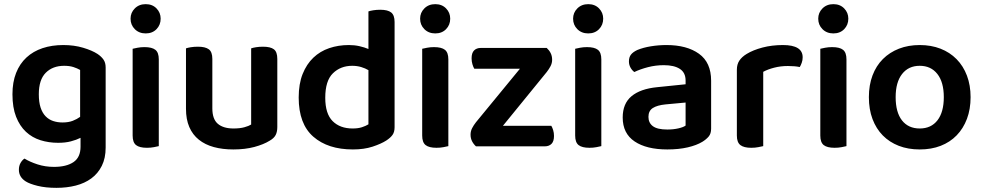

<svg xmlns="http://www.w3.org/2000/svg" viewBox="-20 -705 4736 925"><path d="M368 -41Q348 -31 321.5 -24Q295 -17 260 -17Q215 -17 175 -29.5Q135 -42 105 -70Q75 -98 57.5 -142.5Q40 -187 40 -251Q40 -309 57.5 -353.5Q75 -398 107.5 -428Q140 -458 185 -473Q230 -488 285 -488Q337 -488 380.5 -475Q424 -462 450 -445Q468 -433 478.5 -418Q489 -403 489 -380V6Q489 57 470.5 94Q452 131 420 154.5Q388 178 345 189Q302 200 252 200Q200 200 161.5 190.5Q123 181 104 169Q71 148 71 113Q71 94 79 80Q87 66 98 59Q124 75 161 87Q198 99 240 99Q300 99 334 76Q368 53 368 2ZM281 -115Q310 -115 330.5 -123Q351 -131 366 -142V-368Q352 -376 333.5 -382Q315 -388 289 -388Q234 -388 200.5 -354.5Q167 -321 167 -251Q167 -213 175.5 -187Q184 -161 199.5 -145Q215 -129 236 -122Q257 -115 281 -115Z M619 -470Q627 -472 642.5 -475Q658 -478 676 -478Q712 -478 728.5 -465Q745 -452 745 -419V-1Q737 1 721.5 4Q706 7 688 7Q652 7 635.5 -6Q619 -19 619 -52ZM609 -615Q609 -644 629.5 -664.5Q650 -685 682 -685Q714 -685 734 -664.5Q754 -644 754 -615Q754 -585 734 -564.5Q714 -544 682 -544Q650 -544 629.5 -564.5Q609 -585 609 -615Z M1316 -93Q1316 -70 1308 -54.5Q1300 -39 1279 -27Q1250 -9 1205.5 3Q1161 15 1104 15Q1052 15 1010 3.5Q968 -8 938 -32Q908 -56 892 -93Q876 -130 876 -181V-472Q884 -475 899.5 -477.5Q915 -480 934 -480Q969 -480 986 -467.5Q1003 -455 1003 -421V-183Q1003 -131 1029.5 -108.5Q1056 -86 1105 -86Q1136 -86 1157.5 -92Q1179 -98 1190 -105V-472Q1198 -475 1213.5 -477.5Q1229 -480 1247 -480Q1283 -480 1299.5 -467.5Q1316 -455 1316 -421V-93Z M1881 -92Q1881 -69 1871 -55Q1861 -41 1841 -28Q1816 -12 1775 1.5Q1734 15 1680 15Q1560 15 1489.5 -46.5Q1419 -108 1419 -235Q1419 -301 1438 -348.5Q1457 -396 1489.5 -427Q1522 -458 1566 -473Q1610 -488 1661 -488Q1688 -488 1712 -482.5Q1736 -477 1755 -469V-650Q1763 -653 1778.5 -655.5Q1794 -658 1812 -658Q1848 -658 1864.5 -645Q1881 -632 1881 -599ZM1755 -367Q1740 -376 1720 -382Q1700 -388 1677 -388Q1621 -388 1584 -352Q1547 -316 1547 -234Q1547 -157 1582.5 -121.5Q1618 -86 1679 -86Q1705 -86 1723.5 -92Q1742 -98 1755 -106Z M2014 -470Q2022 -472 2037.5 -475Q2053 -478 2071 -478Q2107 -478 2123.5 -465Q2140 -452 2140 -419V-1Q2132 1 2116.5 4Q2101 7 2083 7Q2047 7 2030.5 -6Q2014 -19 2014 -52ZM2004 -615Q2004 -644 2024.5 -664.5Q2045 -685 2077 -685Q2109 -685 2129 -664.5Q2149 -644 2149 -615Q2149 -585 2129 -564.5Q2109 -544 2077 -544Q2045 -544 2024.5 -564.5Q2004 -585 2004 -615Z M2273 0Q2261 -11 2254 -25Q2247 -39 2247 -56Q2247 -73 2254.5 -87.5Q2262 -102 2273 -116L2485 -374H2265Q2260 -382 2256 -395.5Q2252 -409 2252 -424Q2252 -450 2264 -462Q2276 -474 2296 -474H2614Q2626 -463 2633 -449Q2640 -435 2640 -417Q2640 -401 2632.5 -386.5Q2625 -372 2614 -358L2403 -99H2636Q2641 -91 2645 -78Q2649 -65 2649 -50Q2649 -24 2637 -12Q2625 0 2605 0Z M2751 -470Q2759 -472 2774.5 -475Q2790 -478 2808 -478Q2844 -478 2860.5 -465Q2877 -452 2877 -419V-1Q2869 1 2853.5 4Q2838 7 2820 7Q2784 7 2767.5 -6Q2751 -19 2751 -52ZM2741 -615Q2741 -644 2761.5 -664.5Q2782 -685 2814 -685Q2846 -685 2866 -664.5Q2886 -644 2886 -615Q2886 -585 2866 -564.5Q2846 -544 2814 -544Q2782 -544 2761.5 -564.5Q2741 -585 2741 -615Z M3195 -81Q3224 -81 3248 -86.5Q3272 -92 3283 -100V-211L3186 -202Q3146 -198 3125 -184.5Q3104 -171 3104 -142Q3104 -113 3125.5 -97Q3147 -81 3195 -81ZM3191 -488Q3289 -488 3347.5 -446Q3406 -404 3406 -316V-85Q3406 -61 3394 -47Q3382 -33 3364 -22Q3336 -5 3293 5Q3250 15 3195 15Q3095 15 3037.5 -23.5Q2980 -62 2980 -139Q2980 -206 3022.5 -241.5Q3065 -277 3146 -285L3283 -299V-317Q3283 -355 3255.5 -373Q3228 -391 3178 -391Q3139 -391 3102 -381.5Q3065 -372 3036 -358Q3025 -366 3017.5 -379.5Q3010 -393 3010 -409Q3010 -429 3019.5 -441.5Q3029 -454 3050 -464Q3079 -476 3116 -482Q3153 -488 3191 -488Z M3657 -1Q3648 1 3633 4Q3618 7 3599 7Q3564 7 3547 -6Q3530 -19 3530 -52V-369Q3530 -395 3542 -413Q3554 -431 3577 -445Q3608 -464 3653.5 -476Q3699 -488 3752 -488Q3847 -488 3847 -429Q3847 -415 3842.5 -402.5Q3838 -390 3833 -382Q3810 -387 3776 -387Q3741 -387 3710 -379Q3679 -371 3657 -359Z M3932 -470Q3940 -472 3955.5 -475Q3971 -478 3989 -478Q4025 -478 4041.5 -465Q4058 -452 4058 -419V-1Q4050 1 4034.5 4Q4019 7 4001 7Q3965 7 3948.5 -6Q3932 -19 3932 -52ZM3922 -615Q3922 -644 3942.5 -664.5Q3963 -685 3995 -685Q4027 -685 4047 -664.5Q4067 -644 4067 -615Q4067 -585 4047 -564.5Q4027 -544 3995 -544Q3963 -544 3942.5 -564.5Q3922 -585 3922 -615Z M4656 -237Q4656 -179 4638.5 -132.5Q4621 -86 4589 -53Q4557 -20 4512 -2.5Q4467 15 4411 15Q4355 15 4310 -2.5Q4265 -20 4233 -52.5Q4201 -85 4183.5 -131.5Q4166 -178 4166 -237Q4166 -295 4183.5 -341.5Q4201 -388 4233.5 -420.5Q4266 -453 4311 -470.5Q4356 -488 4411 -488Q4466 -488 4511 -470.5Q4556 -453 4588.5 -420Q4621 -387 4638.5 -340.5Q4656 -294 4656 -237ZM4411 -388Q4357 -388 4326 -348.5Q4295 -309 4295 -237Q4295 -164 4325.5 -125Q4356 -86 4411 -86Q4466 -86 4496.5 -125.5Q4527 -165 4527 -237Q4527 -309 4496 -348.5Q4465 -388 4411 -388Z"/></svg>

Font: Baloo Paaji 2 SemiBold
Style: Regular
Weight: 600
Designer: Shuchita Grover, Noopur Datye and Ek Type
Foundry: Ek Type
Version: Version 1.640;hotconv 1.0.111;makeotfexe 2.5.65597; ttfautoh